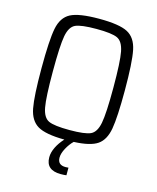

<svg xmlns="http://www.w3.org/2000/svg" viewBox="-130 -786 881 1075"><g transform="rotate(15 310.5 -248.0)"><path d="M296 112Q296 155 342 155Q351 155 359 154V198Q347 200 326 200Q240 200 240 125Q240 97 255 66.5Q270 36 296 8Q187 7 141 -20Q95 -47 82 -115Q69 -183 69 -344Q69 -508 82.5 -576.5Q96 -645 144.5 -670.5Q193 -696 310 -696Q427 -696 475.5 -670.5Q524 -645 538 -576.5Q552 -508 552 -344Q552 -190 540 -122Q528 -54 487 -25.5Q446 3 350 7Q329 27 312.5 57.5Q296 88 296 112ZM310 -51Q399 -51 431.5 -66Q464 -81 475 -137.5Q486 -194 486 -344Q486 -494 475 -550.5Q464 -607 431.5 -622Q399 -637 310 -637Q221 -637 188.5 -622Q156 -607 145.5 -550.5Q135 -494 135 -344Q135 -194 145.5 -137.5Q156 -81 188.5 -66Q221 -51 310 -51Z"/></g></svg>

Font: Saira Semi Condensed Light
Style: Regular
Weight: 300
Width: 4
Designer: Hector Gatti with collaboration of the Omnibus-Type team
Foundry: Omnibus-Type
Version: Version 1.001; ttfautohint (v1.8)